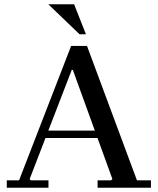

<svg xmlns="http://www.w3.org/2000/svg" viewBox="-20 -887 745 907"><path d="M12 0V-35H70L316 -670H391L627 -35H693V0H441V-35H504L511 -41L324 -557H319L120 -41L126 -35H209V0ZM173 -235V-270H478V-235ZM208 -867H330L386 -725H356Z"/></svg>

Font: Brygada 1918 Medium
Style: Regular
Weight: 500
Designer: Mateusz Machalski | Borys Kosmynka | Przemek Hoffer
Foundry: NIEPODLEGLA 2018
Version: Version 3.006